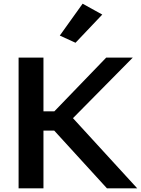

<svg xmlns="http://www.w3.org/2000/svg" viewBox="-20 -1024 766 1044"><path d="M561.5 0H726.1L350.1 -410.6L251.5 -339.4ZM149.4 -418.5V-314H310.1L702.1 -710.9H557.6L275.4 -418.5ZM81.1 0H216.3V-710.9H81.1ZM305.2 -830.6 390.6 -791.5 536.1 -944.8 429.2 -1003.9Z"/></svg>

Font: Roboto Flex
Style: wght 600 wdth 140 opsz 13.0 GRAD 0.00 slnt 0.00 XTRA 468 XOPQ 96 YOPQ 79 YTLC 514 YTUC 712 YTAS 750 YTDE -203.00 YTFI 738
Weight: 600
Width: 8
Designer: Berlow after Robertson
Foundry: Google
Version: Version 3.100